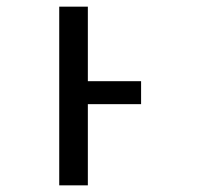

<svg xmlns="http://www.w3.org/2000/svg" viewBox="-20 -557 603 577"><path d="M158 0V-537H244V-313H404V-244H244V0Z"/></svg>

Font: Noto Sans Mono SemiCondensed
Style: Regular
Weight: 400
Width: 4
Designer: Monotype Design Team
Foundry: Monotype Imaging Inc.
Version: Version 2.014